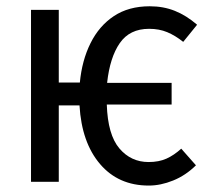

<svg xmlns="http://www.w3.org/2000/svg" viewBox="-20 -571 655 603"><path d="M164.6 -540V-311.8H230.8Q237.4 -381.5 264.4 -435.6Q291.3 -489.7 337.7 -520.5Q384.1 -551.3 450.3 -551.3Q493.3 -551.3 529.2 -536.9Q565.1 -522.6 599 -493.3L555.4 -439.5Q530.3 -459.5 505.1 -470Q480 -480.5 448.2 -480.5Q387.2 -480.5 356.2 -435.6Q325.1 -390.8 316.4 -310.8H519V-242.6H315.4Q318.5 -147.7 354.9 -104.9Q391.3 -62.1 446.7 -62.1Q479 -62.1 502.8 -72.8Q526.7 -83.6 549.2 -104.1L595.4 -51.8Q563.1 -20 523.8 -4.1Q484.6 11.8 447.2 11.8Q351.8 11.8 294.1 -55.9Q236.4 -123.6 229.7 -240H164.6V0H77.4V-540Z"/></svg>

Font: FiraCode Nerd Font
Style: Regular
Weight: 400
Designer: Carrois Corporate, Edenspiekermann AG, Nikita Prokopov
Foundry: Carrois Corporate, Edenspiekermann AG, Nikita Prokopov
Version: Version 6.002;Nerd Fonts 2.1.0